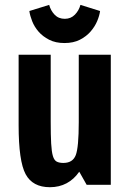

<svg xmlns="http://www.w3.org/2000/svg" viewBox="-20 -772 529 802"><path d="M191.8 -543.4H57.8V-249Q57.8 -98.6 87.1 -44.3Q116.4 10 188.6 10Q227.2 10 258.2 -6.5Q289.2 -23 311 -54.8L342 0H442.8V-543.4H309V-262Q309 -156.4 296.4 -123.9Q283.8 -91.4 244.6 -91.4Q227.8 -91.4 217.1 -96.8Q206.4 -102.2 201 -120.2Q195.6 -138.2 193.7 -172.6Q191.8 -207 191.8 -264.2ZM249.2 -592.2Q286.8 -592.2 313.7 -606Q340.6 -619.8 358.4 -640.3Q376.2 -660.8 385.9 -683.8Q395.6 -706.8 398 -726L316 -751.6Q309.8 -728.2 292.9 -710.8Q276 -693.4 250.6 -693.4Q224.4 -693.4 208 -710.8Q191.6 -728.2 185.4 -751.6L102.6 -726Q105.2 -706.8 114.4 -683.4Q123.6 -660 141 -639.9Q158.4 -619.8 185.3 -606Q212.2 -592.2 249.2 -592.2Z"/></svg>

Font: Secuela Light
Style: Regular
Weight: 300
Designer: Fernando Haro
Foundry: deFharo
Version: Version 1.708